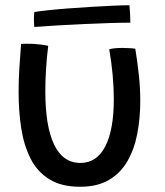

<svg xmlns="http://www.w3.org/2000/svg" viewBox="-20 -688 629 733"><path d="M397 -500Q414.5 -505 447.5 -505Q459.5 -505 473.8 -504.2Q488 -503.5 496.5 -502Q504.5 -453.5 510 -402.8Q515.5 -352 515.5 -303.5Q515.5 -236.5 504 -177Q492.5 -117.5 466.2 -72.2Q440 -27 395.8 -1Q351.5 25 286 25Q214.5 25 168.5 -3.5Q122.5 -32 97 -82Q71.5 -132 61.2 -197.5Q51 -263 51 -337.5Q51 -382.5 54 -429.2Q57 -476 60.5 -520.5Q69 -521 82.8 -521Q96.5 -521 108 -520.5Q123.5 -519.5 138.8 -517.5Q154 -515.5 164 -513Q158.5 -468 155.8 -424Q153 -380 153 -339Q153 -206.5 186.5 -136.2Q220 -66 287 -66Q349.5 -66 382 -129.2Q414.5 -192.5 414.5 -309.5Q414.5 -354 410 -402.8Q405.5 -451.5 397 -500ZM477.5 -601.5Q445 -601.5 399.2 -600Q353.5 -598.5 301.8 -596.2Q250 -594 200.2 -591Q150.5 -588 111 -585Q109.5 -599 109.5 -614.2Q109.5 -629.5 111 -642Q128 -645 162.2 -648.8Q196.5 -652.5 240 -655.8Q283.5 -659 328 -661.8Q372.5 -664.5 411 -666.2Q449.5 -668 474 -668Q475 -661 476.2 -641.5Q477.5 -622 477.5 -601.5Z"/></svg>

Font: Grandstander
Style: Regular
Weight: 400
Designer: Tyler Finck
Foundry: Etcetera Type Co
Version: Version 1.200; ttfautohint (v1.8.3)